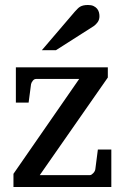

<svg xmlns="http://www.w3.org/2000/svg" viewBox="-20 -753 502 773"><path d="M34.2 0V-53.2L298.8 -435.1H125Q117.7 -435.1 112.1 -428Q106.4 -420.9 105 -414.1L95.2 -339.8H43.9V-481.9H414.1V-440.9L140.1 -47.9H341.8Q345.2 -47.9 348.9 -50.3Q352.5 -52.7 355.7 -56.2Q358.9 -59.6 361.1 -63.7Q363.3 -67.9 363.8 -71.8L374 -150.9H428.2V0ZM380.4 -688Q380.4 -674.3 373.8 -664.6Q367.2 -654.8 357.4 -647.9L205.1 -550.8H148.4L281.2 -706.1Q287.1 -712.4 292 -717.5Q296.9 -722.7 302.7 -726.1Q308.6 -729.5 316.2 -731.2Q323.7 -732.9 334.5 -732.9Q347.7 -732.9 356.4 -728.8Q365.2 -724.6 370.6 -718.3Q376 -711.9 378.2 -703.9Q380.4 -695.8 380.4 -688Z"/></svg>

Font: Charis SIL APac
Style: Regular
Weight: 400
Foundry: SIL International
Version: Version 5.000